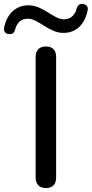

<svg xmlns="http://www.w3.org/2000/svg" viewBox="-99 -948 466 975"><path d="M134 7Q109 7 95.5 -7Q82 -21 82 -46V-659Q82 -685 95.5 -698.5Q109 -712 134 -712Q159 -712 172.5 -698.5Q186 -685 186 -659V-46Q186 -21 173 -7Q160 7 134 7ZM-52 -775Q-66 -775 -73.5 -784Q-81 -793 -78 -808Q-67 -862 -34 -891.5Q-1 -921 45 -921Q73 -921 97 -910.5Q121 -900 143 -886Q165 -872 185.5 -861Q206 -850 226 -850Q252 -850 268.5 -865.5Q285 -881 290 -905Q294 -917 301.5 -923Q309 -929 320 -928Q334 -927 341.5 -918.5Q349 -910 346 -895Q335 -841 303 -811Q271 -781 224 -781Q196 -781 171.5 -792Q147 -803 125 -817Q103 -831 82.5 -842Q62 -853 42 -853Q16 -853 -0.5 -837.5Q-17 -822 -22 -798Q-25 -786 -32.5 -780Q-40 -774 -52 -775Z"/></svg>

Font: Nunito ExtraLight SemiBold
Style: Regular
Weight: 600
Version: Version 3.602